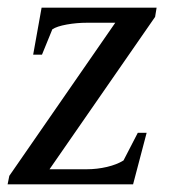

<svg xmlns="http://www.w3.org/2000/svg" viewBox="-31 -479 440 499"><path d="M-11.2 0 -6.8 -22 268.6 -419.9H195.8Q168.5 -419.9 142.6 -415.3Q116.7 -410.6 105 -402.8L78.1 -336.9H55.2L77.1 -459H376L372.1 -435.1L97.7 -39.1H193.8Q221.2 -39.1 247.1 -45.2Q272.9 -51.3 290 -62L327.1 -133.8H350.1L314.9 0Z"/></svg>

Font: Tinos
Style: Italic
Weight: 400
Italic angle: -16.333°
Designer: Steve Matteson
Foundry: Monotype Imaging Inc.
Version: Version 1.32